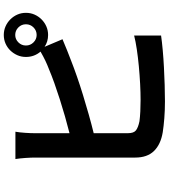

<svg xmlns="http://www.w3.org/2000/svg" viewBox="43 -914 913 1040"><g transform="rotate(-90 500.0 -393.5)"><path d="M831 -652Q855 -652 872 -669Q889 -686 889 -710Q889 -734 872 -751Q855 -768 831 -768Q808 -768 791 -751Q774 -734 774 -710Q774 -686 791 -669Q808 -652 831 -652ZM299 -474Q343 -485 390 -498.5Q437 -512 482.5 -526.5Q528 -541 570 -556Q612 -571 645 -585Q669 -594 692 -605Q715 -616 741 -631Q727 -647 719.5 -667Q712 -687 712 -710Q712 -735 721.5 -756.5Q731 -778 747 -794.5Q763 -811 784.5 -820.5Q806 -830 831 -830Q856 -830 877.5 -820.5Q899 -811 915.5 -794.5Q932 -778 941.5 -756.5Q951 -735 951 -710Q951 -685 941.5 -663.5Q932 -642 915.5 -625.5Q899 -609 877.5 -599.5Q856 -590 831 -590Q795 -590 767 -609L808 -512Q779 -500 747.5 -487Q716 -474 691 -465Q653 -450 605.5 -433.5Q558 -417 506 -401Q454 -385 401 -370Q348 -355 299 -343V-158Q299 -126 314.5 -114Q330 -102 364 -95Q387 -92 416.5 -90.5Q446 -89 480 -89Q519 -89 566.5 -91.5Q614 -94 662 -98.5Q710 -103 753.5 -109.5Q797 -116 828 -124V22Q793 27 748.5 31Q704 35 656 37.5Q608 40 560.5 41.5Q513 43 472 43Q423 43 379.5 39.5Q336 36 304 31Q238 20 202.5 -16.5Q167 -53 167 -118V-663Q167 -671 166.5 -684Q166 -697 165 -711.5Q164 -726 162.5 -740.5Q161 -755 159 -767H307Q303 -744 301 -714Q299 -684 299 -663Z"/></g></svg>

Font: SpoqaHanSans-Bold
Style: Regular
Weight: 700
Designer: [Spoqa Han Sans] Dong-huui Kim \uAE40 \uB3D9 \uD718   [Noto Sans] Ryoko NISHIZUKA \u897F \u585A \u6DBC \u5B50  (kana & i
Foundry: Spoqa (http://www.spoqa-han-sans.com)
Version: Version 2.000